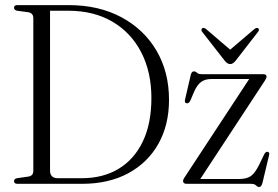

<svg xmlns="http://www.w3.org/2000/svg" viewBox="-20 -720 1088 752"><path d="M35 -10.5Q35 -19.5 46.5 -22L91.5 -28.5Q110.5 -31.5 110.5 -50.5V-649Q110.5 -668 91.5 -672L46.5 -678Q35 -681 35 -690Q35 -700 48 -700H248.5Q367 -700 455.5 -652.5Q544 -605 593 -521.5Q642 -438 642 -329Q642 -231 600.5 -157Q559 -83 482.5 -41.5Q406 0 300.5 0H48Q35 0 35 -10.5ZM300 -22Q383.5 -22 444.8 -59Q506 -96 539.5 -166.2Q573 -236.5 573 -336Q573 -438 533.2 -515Q493.5 -592 420.5 -635Q347.5 -678 246.5 -678H176V-52Q176 -22 207 -22ZM1017 -403.5 764.5 -19H916.5Q945 -19 961.2 -29.5Q977.5 -40 994.5 -73.5L1015 -116Q1020.5 -126.5 1028.5 -125.5Q1036.5 -124 1034 -112.5L1008 -4Q1003.5 12.5 995.5 12.5Q988.5 12.5 982.8 6.2Q977 0 963 0H711.5Q697 0 697 -11Q697 -17 703 -25.5L956 -410.5H807.5Q783.5 -410.5 767.8 -399.2Q752 -388 739.5 -359L725.5 -326Q720 -314.5 711.5 -315.5Q702 -316.5 704.5 -329L727 -426Q730.5 -440.5 739.5 -440.5Q746 -440.5 751.5 -435Q757 -429.5 770 -429.5H1011Q1024 -429.5 1024 -419.5Q1024 -414 1017 -403.5ZM903.5 -483Q892.5 -469 882 -469Q870 -469 859.5 -483L772.5 -594.5Q765.5 -603.5 772 -609Q777.5 -614 788 -605.5L881.5 -525.5L975.5 -605.5Q985.5 -613.5 991.5 -609Q997.5 -603.5 990 -594.5Z"/></svg>

Font: Fraunces 144pt S050 Light
Style: Regular
Weight: 300
Version: Version 1.000; ttfautohint (v1.8.3)